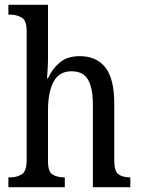

<svg xmlns="http://www.w3.org/2000/svg" viewBox="-20 -780 587 800"><path d="M15 0V-41H23Q50 -41 70.5 -53.5Q91 -66 91 -113V-651Q91 -695 70 -707Q49 -719 23 -719H15V-760H180V-534Q180 -509 178 -484Q176 -459 176 -454H180Q197 -492 228.5 -519Q260 -546 312 -546Q382 -546 419 -499Q456 -452 456 -349V-113Q456 -66 474 -53.5Q492 -41 521 -41H523V0H367V-346Q367 -412 347 -447.5Q327 -483 278 -483Q226 -483 203 -439Q180 -395 180 -321V-108Q180 -64 199.5 -52.5Q219 -41 248 -41H250V0Z"/></svg>

Font: Noto Serif Hebrew Condensed
Style: Regular
Weight: 400
Width: 3
Designer: Monotype Design Team
Foundry: Monotype Imaging Inc.
Version: Version 2.004; ttfautohint (v1.8.4.7-5d5b)